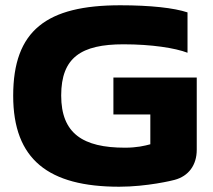

<svg xmlns="http://www.w3.org/2000/svg" viewBox="-20 -699 807 728"><path d="M691 -499V-652C640 -669 550 -679 436 -679C157 -679 30 -584 30 -336C30 -94 164 9 432 9C537 9 636 -15 642 -17C695 -31 726 -73 726 -131V-405H410V-265H550V-152C528 -146 498 -139 454 -139C294 -139 212 -193 212 -337C212 -481 288 -531 448 -531C555 -531 644 -517 691 -499Z"/></svg>

Font: LT Wave Black
Style: Regular
Weight: 900
Designer: Daniel Lyons
Version: Version 2.5 (Glyphs App)